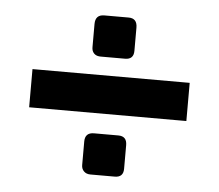

<svg xmlns="http://www.w3.org/2000/svg" viewBox="-39 -606 582 511"><g transform="rotate(5 252.0 -350.5)"><path d="M42 -302V-404H462V-302ZM196 -161V-224Q196 -248 220 -248H285Q308 -248 308 -224V-161Q308 -138 285 -138H220Q209 -138 202.5 -144.5Q196 -151 196 -161ZM196 -476V-538Q196 -563 220 -563H285Q308 -563 308 -538V-476Q308 -453 285 -453H220Q202 -453 197 -468Q196 -472 196 -476Z"/></g></svg>

Font: Exo
Style: DemiBold
Weight: 600
Designer: Natanael Gama
Version: Version 1.00